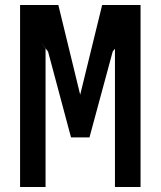

<svg xmlns="http://www.w3.org/2000/svg" viewBox="-20 -745 640 765"><path d="M60 -725H212.5L299.5 -367.5L387 -725H540V0H438V-551L429 -539.5L336.5 -197.5H263L171.5 -539.5L140 -580L161.5 -551.5V0H60Z"/></svg>

Font: JuliaMono Medium
Style: Regular
Weight: 500
Monospace: yes
Designer: cormullion
Foundry: corm
Version: Version 0.054; ttfautohint (v1.8.4)